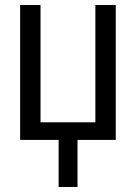

<svg xmlns="http://www.w3.org/2000/svg" viewBox="-20 -556 540 763"><path d="M440 0H288V187H213V0H60V-536H141V-70H359V-536H440Z"/></svg>

Font: Noto Sans Mono UI Cond
Style: Regular
Weight: 400
Width: 3
Monospace: yes
Designer: Monotype Design team
Foundry: Monotype Imaging Inc.
Version: Version 1.000